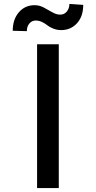

<svg xmlns="http://www.w3.org/2000/svg" viewBox="-20 -951 485 971"><path d="M277.3 -727.1V0H167.5V-727.1ZM115.7 -793.5 44.4 -795.4Q44.4 -853.5 75.7 -889.2Q106.9 -924.8 154.8 -924.8Q179.2 -924.8 201.7 -912.8Q224.1 -900.9 244.6 -888.9Q265.1 -877 284.7 -877Q304.7 -877 317.6 -892.3Q330.6 -907.7 331.1 -931.2L400.9 -926.3Q400.9 -868.2 369.6 -833.7Q338.4 -799.3 290.5 -798.8Q268.1 -798.8 249.3 -806.4Q230.5 -814 219.5 -823Q208.5 -832 192.9 -839.6Q177.2 -847.2 160.6 -847.2Q141.1 -847.2 128.4 -832Q115.7 -816.9 115.7 -793.5Z"/></svg>

Font: Karasuma Gothic
Style: Regular
Weight: 500
Designer: Rasmus Andersson / Ryoko Nishizuka
Foundry: Genbu
Version: Version 1.00